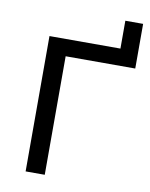

<svg xmlns="http://www.w3.org/2000/svg" viewBox="-92 -911 765 978"><g transform="rotate(10 290.5 -422.0)"><path d="M109 -700V0H208V-613H568V-844H476V-700Z"/></g></svg>

Font: ICO Headline
Style: Regular
Weight: 500
Designer: Julieta Ulanovsky
Foundry: Julieta Ulanovsky
Version: Version 7.200